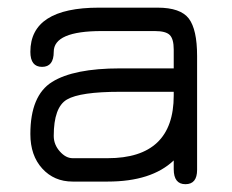

<svg xmlns="http://www.w3.org/2000/svg" viewBox="-20 -470 600 497"><path d="M291 -232.4Q187.5 -232.4 153.3 -212.4Q119.1 -192.4 119.1 -118.2Q119.1 -95.7 134.8 -78.1Q150.4 -60.5 168 -60.5H258.8Q429.7 -60.5 429.7 -222.7V-232.4ZM291 -293H429.7V-341.8Q429.7 -369.1 419.4 -379.4Q409.2 -389.6 380.9 -389.6H243.2Q119.1 -389.6 119.1 -335.9Q119.1 -296.9 88.9 -296.9Q58.6 -296.9 58.6 -335.9Q58.6 -450.2 236.3 -450.2H387.7Q447.3 -450.2 468.8 -421.9Q490.2 -393.6 490.2 -325.2V-30.3Q490.2 6.8 460 6.8Q429.7 6.8 429.7 -32.2V-54.7Q372.1 0 258.8 0H168Q120.1 0 89.4 -33.7Q58.6 -67.4 58.6 -123Q58.6 -222.7 114.7 -257.8Q170.9 -293 291 -293Z"/></svg>

Font: Jura
Style: Medium
Weight: 500
Version: Version 2.6.1